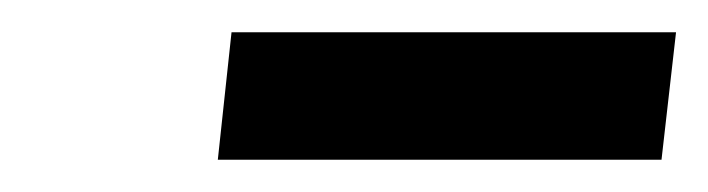

<svg xmlns="http://www.w3.org/2000/svg" viewBox="-20 -706 439 119"><path d="M123.5 -686H399L390 -607H115Z"/></svg>

Font: Lato 2
Style: Bold Italic
Weight: 700
Italic angle: -7°
Designer: Lukasz Dziedzic with Adam Twardoch and Botio Nikoltchev
Foundry: tyPoland Lukasz Dziedzic
Version: Version 2.015; 2015-08-06; http://www.latofonts.com/